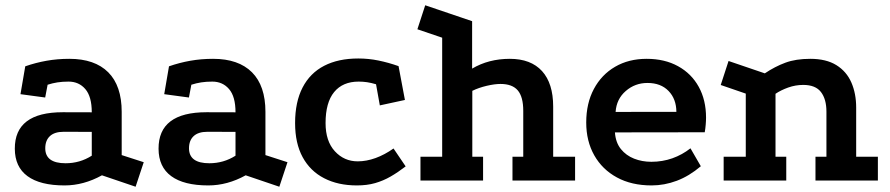

<svg xmlns="http://www.w3.org/2000/svg" viewBox="-20 -692 3411 736"><path d="M370.8 -20Q300.5 18.8 227.5 18.8Q133.8 18.8 85.4 -16.8Q37 -52.2 36.8 -121.8Q36.2 -261.8 220.8 -261.8L331.8 -261.5Q331.8 -321.8 307.1 -350.5Q282.5 -379.2 242.8 -379.2Q219.5 -379.2 200.2 -376.2Q181 -373.2 162.5 -367.2L153.2 -318.2L58.5 -331L76.8 -437.8Q117 -451.8 158.4 -459.1Q199.8 -466.5 245.8 -466.5Q343.2 -466.5 394.9 -414.9Q446.5 -363.2 446.5 -263.2V-97.5L531 -70.2L499.8 23.8ZM223.8 -186.8Q189 -186.8 171.2 -170.1Q153.5 -153.5 153.5 -123.5Q153.5 -66.2 231.5 -66.2Q286.2 -66.2 331.8 -95.2V-186.5Z M921.8 -20Q851.5 18.8 778.5 18.8Q684.8 18.8 636.4 -16.8Q588 -52.2 587.8 -121.8Q587.2 -261.8 771.8 -261.8L882.8 -261.5Q882.8 -321.8 858.1 -350.5Q833.5 -379.2 793.8 -379.2Q770.5 -379.2 751.2 -376.2Q732 -373.2 713.5 -367.2L704.2 -318.2L609.5 -331L627.8 -437.8Q668 -451.8 709.4 -459.1Q750.8 -466.5 796.8 -466.5Q894.2 -466.5 945.9 -414.9Q997.5 -363.2 997.5 -263.2V-97.5L1082 -70.2L1050.8 23.8ZM774.8 -186.8Q740 -186.8 722.2 -170.1Q704.5 -153.5 704.5 -123.5Q704.5 -66.2 782.5 -66.2Q837.2 -66.2 882.8 -95.2V-186.5Z M1421.5 -369Q1403 -374.5 1387 -376.9Q1371 -379.2 1354.8 -379.2Q1293.8 -379.2 1260.9 -339.1Q1228 -299 1228 -220.2Q1228 -151 1263.6 -112.2Q1299.2 -73.5 1351.2 -73.5Q1384.5 -73.5 1419.5 -86.1Q1454.5 -98.8 1488.5 -122.8L1535 -54.2Q1505.5 -31.5 1477.2 -15.2Q1449 1 1418 9.9Q1387 18.8 1348 18.8Q1275.8 18.8 1222.5 -8.8Q1169.2 -36.2 1140.2 -89.4Q1111.2 -142.5 1111.2 -220.2Q1111.2 -301.2 1139.9 -356.5Q1168.5 -411.8 1222.6 -439.8Q1276.8 -467.8 1353.5 -467.8Q1392.8 -467.8 1430.9 -460Q1469 -452.2 1507.8 -438.5L1532.2 -308.8L1436 -288Z M1591.8 0V-91.2H1675V-547.5L1580 -579.8L1610 -671.8L1789.8 -610.8V-429Q1853.2 -466.5 1934.2 -466.5Q2015 -466.5 2057.8 -419.5Q2100.5 -372.5 2100.5 -283.2V-91.2H2184.5V0H1944.5V-91.2H1985.8V-267.2Q1985.8 -320.8 1964.8 -345.5Q1943.8 -370.2 1898.5 -370.2Q1876 -370.2 1845.5 -363Q1815 -355.8 1790.5 -343.8V-91.2H1831.8V0Z M2666.5 -54.8Q2622 -17 2574.4 0.9Q2526.8 18.8 2477.8 18.8Q2401 18.8 2344.9 -11.8Q2288.8 -42.2 2258 -96.6Q2227.2 -151 2227.2 -222.5Q2227.2 -296 2256.5 -350.9Q2285.8 -405.8 2337.9 -436.1Q2390 -466.5 2458.8 -466.5Q2528 -466.5 2579.2 -438.2Q2630.5 -410 2658.5 -359.2Q2686.5 -308.5 2686.5 -241Q2686.5 -229 2685.2 -213.9Q2684 -198.8 2681.5 -185L2337.2 -184.5Q2340 -145.5 2360.1 -120.6Q2380.2 -95.8 2410.8 -83.8Q2441.2 -71.8 2477 -71.8Q2519.2 -71.8 2557.4 -85.2Q2595.5 -98.8 2626.8 -123.5ZM2572.8 -263.2Q2572.5 -312.5 2542.9 -343.2Q2513.2 -374 2462 -374Q2414.2 -374 2378.8 -343.2Q2343.2 -312.5 2339.8 -263Z M2754 0V-91.2H2838.8V-333.2L2742.8 -366.2L2772.8 -458.2L2911.8 -410.8Q2950.5 -436.8 2990.4 -451.6Q3030.2 -466.5 3086.2 -466.5Q3147 -466.5 3186 -442.4Q3225 -418.2 3243.5 -375.9Q3262 -333.5 3262 -279.5V-91.2H3345.2V0H3106V-91.2H3148V-264.2Q3148 -311.8 3127.1 -339.1Q3106.2 -366.5 3059 -366.5Q3029.5 -366.5 3001.2 -356.4Q2973 -346.2 2952.8 -332.5V-91.2H2994V0Z"/></svg>

Font: Podkova VF Beta
Style: Regular
Weight: 400
Designer: Ilya Yudin
Foundry: Cyreal (www.cyreal.org)
Version: Version 2.100